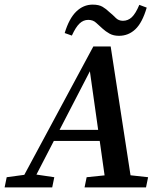

<svg xmlns="http://www.w3.org/2000/svg" viewBox="-46 -811 694 831"><path d="M-26 0 -17 -44 79 -57H101L189 -44L180 0ZM30 0 358 -610H433L527 0H414L340 -524L364 -543L83 0ZM171 -201 189 -249H441L439 -201ZM320 0 329 -44 455 -57H477L595 -44L586 0ZM234 -668Q253 -731 284 -761Q315 -791 355 -791Q382 -791 398 -781.5Q414 -772 427 -759Q442 -747 454.5 -734Q467 -721 486 -721Q508 -721 524.5 -736.5Q541 -752 557 -790L589 -778Q570 -713 540 -684.5Q510 -656 469 -656Q445 -656 428 -665.5Q411 -675 398 -687Q384 -699 370.5 -712Q357 -725 336 -725Q315 -725 298.5 -709.5Q282 -694 265 -657Z"/></svg>

Font: Lisu Bosa ExtraBold
Style: Italic
Weight: 800
Italic angle: -19°
Designer: David Morse, Annie Olsen, Victor Gaultney, Frank Grießhammer (Latin)
Foundry: SIL International
Version: Version 2.000